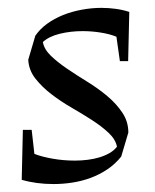

<svg xmlns="http://www.w3.org/2000/svg" viewBox="-20 -458 394 488"><path d="M275.9 -364.7Q258.8 -371.6 236.1 -375.2Q213.4 -378.9 189.9 -378.9Q159.2 -378.9 131.6 -372.1Q104 -365.2 88.9 -351.1Q92.3 -332.5 109.6 -315.9Q127 -299.3 151.1 -283Q175.3 -266.6 202.6 -249.8Q230 -232.9 252.9 -213.6Q275.9 -194.3 291 -171.6Q306.2 -148.9 306.2 -121.1L288.1 -60.1Q272.9 -41 252.9 -27.6Q232.9 -14.2 210.4 -5.9Q188 2.4 163.8 6.1Q139.6 9.8 116.2 9.8Q94.2 9.8 74 7.1Q53.7 4.4 35.2 -1L38.1 -127.9H60.5L67.4 -66.9Q85.9 -59.6 113.5 -54.7Q141.1 -49.8 170.4 -49.8Q186.5 -49.8 202.4 -51.8Q218.3 -53.7 232.2 -57.9Q246.1 -62 257.8 -68.6Q269.5 -75.2 277.3 -85Q273.9 -103.5 256.3 -120.1Q238.8 -136.7 214.1 -152.6Q189.5 -168.5 161.6 -184.6Q133.8 -200.7 110.1 -219Q86.4 -237.3 69.8 -258.5Q53.2 -279.8 51.8 -306.2L69.8 -367.2Q81.5 -384.3 99.6 -397.5Q117.7 -410.6 140.1 -419.7Q162.6 -428.7 187.7 -433.3Q212.9 -438 237.8 -438Q256.3 -438 274.2 -435.5Q292 -433.1 308.6 -427.7L305.7 -302.7H284.7L275.9 -364.7Z"/></svg>

Font: Simonetta
Style: Italic
Weight: 400
Italic angle: -2°
Designer: Gayaneh Bagdasaryan
Foundry: BrownFox
Version: Version 1.001